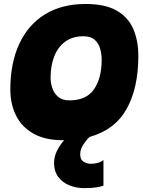

<svg xmlns="http://www.w3.org/2000/svg" viewBox="-20 -680 717 966"><path d="M297 25.5Q207 25.5 148.2 -7.8Q89.5 -41 60.8 -98.5Q32 -156 32 -229.5Q32 -362.5 76.8 -459Q121.5 -555.5 206.2 -607.8Q291 -660 411 -660Q508.5 -660 566.5 -627Q624.5 -594 650.2 -535Q676 -476 676 -398.5Q676 -237 617 -131.8Q558 -26.5 430.5 9Q414.5 24 399 47.8Q383.5 71.5 383.5 96Q383.5 123 400.2 133.5Q417 144 437 144Q453 144 469.5 140Q486 136 500.5 125.5V254Q489.5 258.5 465.8 262.5Q442 266.5 403 266.5Q363.5 266.5 329 252.5Q294.5 238.5 273.2 210.2Q252 182 252 140.5Q252 108 267 78.2Q282 48.5 302.5 25.5Q300 25.5 297 25.5ZM329.5 -175Q414.5 -175 453 -231Q491.5 -287 491.5 -379Q491.5 -408 483.8 -435.2Q476 -462.5 456.2 -480Q436.5 -497.5 399.5 -497.5Q344.5 -497.5 307.8 -470.2Q271 -443 252.8 -396Q234.5 -349 234.5 -289Q234.5 -262 243.5 -235.8Q252.5 -209.5 273.5 -192.2Q294.5 -175 329.5 -175Z"/></svg>

Font: Grandstander Black
Style: Italic
Weight: 900
Italic angle: -15°
Designer: Tyler Finck
Foundry: Etcetera Type Co
Version: Version 1.200; ttfautohint (v1.8.3)